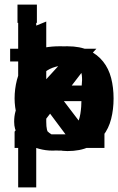

<svg xmlns="http://www.w3.org/2000/svg" viewBox="-20 -648 518 841"><path d="M351.6 0Q347.7 -16.6 345.2 -31.2Q342.8 -45.9 340.8 -62.5Q310.5 -24.4 281.2 -6.3Q252 11.7 209 11.7Q180.7 11.7 151.4 3.9Q122.1 -3.9 97.7 -19.5Q73.2 -35.2 57.6 -58.6Q42 -82 42 -114.3Q42 -164.1 64.5 -194.8Q86.9 -225.6 121.6 -243.2Q156.2 -260.7 198.2 -267.1Q240.2 -273.4 278.3 -273.4H337.9Q340.8 -297.9 338.4 -318.4Q335.9 -338.9 325.2 -354Q314.5 -369.1 294.4 -377.9Q274.4 -386.7 243.2 -386.7Q226.6 -386.7 209.5 -383.3Q192.4 -379.9 178.2 -371.6Q164.1 -363.3 155.3 -350.1Q146.5 -336.9 146.5 -317.4H65.4Q65.4 -355.5 80.6 -380.4Q95.7 -405.3 120.6 -419.9Q145.5 -434.6 176.8 -439.9Q208 -445.3 240.2 -445.3Q261.7 -445.3 287.6 -442.9Q313.5 -440.4 337.4 -432.6Q361.3 -424.8 380.4 -410.6Q399.4 -396.5 408.2 -372.1Q411.1 -364.3 413.1 -352.1Q415 -339.8 415.5 -325.2Q416 -310.5 416.5 -294.4Q417 -278.3 417 -264.6V-122.1Q417 -107.4 417.5 -89.8Q418 -72.3 419.4 -55.2Q420.9 -38.1 422.9 -23.4Q424.8 -8.8 428.7 0ZM336.9 -213.9Q329.1 -214.8 315.4 -215.8Q301.8 -216.8 293 -216.8Q271.5 -216.8 242.2 -212.9Q212.9 -209 186.5 -198.7Q160.2 -188.5 141.6 -170.4Q123 -152.3 123 -124Q123 -87.9 148.4 -67.4Q173.8 -46.9 209 -46.9Q250 -46.9 274.9 -60.1Q299.8 -73.2 313.5 -96.2Q327.1 -119.1 332 -149.4Q336.9 -179.7 336.9 -213.9Z M311.5 0 138.7 -231.4V0H59.6V-627.9H138.7V-252.9L304.7 -434.6H402.3L228.5 -246.1L416 0Z M43.9 0V-71.3L273.4 -373H59.6V-434.6H363.3V-363.3L129.9 -59.6H363.3V0Z M437.5 -138.7Q432.6 -112.3 419.4 -85.4Q406.2 -58.6 382.8 -37.1Q359.4 -15.6 324.2 -2Q289.1 11.7 241.2 11.7Q186.5 11.7 148.9 -9.8Q111.3 -31.2 87.9 -64.9Q64.5 -98.6 54.2 -139.2Q43.9 -179.7 43.9 -216.8Q43.9 -257.8 54.2 -298.3Q64.5 -338.9 87.9 -371.6Q111.3 -404.3 150.4 -424.8Q189.5 -445.3 247.1 -445.3Q310.5 -445.3 348.6 -423.8Q386.7 -402.3 407.2 -371.6Q427.7 -340.8 434.1 -306.2Q440.4 -271.5 440.4 -246.1Q440.4 -236.3 439.9 -225.6Q439.5 -214.8 437.5 -205.1H127Q127 -170.9 133.3 -142.1Q139.6 -113.3 153.3 -91.3Q167 -69.3 189.5 -57.1Q211.9 -44.9 243.2 -44.9Q273.4 -44.9 293.5 -54.2Q313.5 -63.5 326.7 -77.6Q339.8 -91.8 346.2 -107.9Q352.5 -124 354.5 -138.7ZM354.5 -261.7Q357.4 -285.2 353.5 -308.6Q349.6 -332 336.9 -350.1Q324.2 -368.2 301.3 -379.4Q278.3 -390.6 243.2 -390.6Q210.9 -390.6 189.9 -377.4Q168.9 -364.3 155.8 -344.7Q142.6 -325.2 136.2 -302.7Q129.9 -280.3 127 -261.7Z M477.5 -216.8Q477.5 -168.9 466.8 -127Q456.1 -85 431.6 -53.7Q407.2 -22.5 369.1 -4.4Q331.1 13.7 275.4 13.7Q231.4 13.7 199.2 -4.4Q167 -22.5 138.7 -44.9V172.9H59.6V-434.6H138.7V-378.9Q169.9 -407.2 200.7 -426.3Q231.4 -445.3 275.4 -445.3Q331.1 -445.3 369.1 -427.2Q407.2 -409.2 431.6 -378.4Q456.1 -347.7 466.8 -306.2Q477.5 -264.6 477.5 -216.8ZM393.6 -216.8Q393.6 -250 386.7 -281.2Q379.9 -312.5 364.3 -336.9Q348.6 -361.3 324.7 -376Q300.8 -390.6 266.6 -390.6Q231.4 -390.6 207.5 -376Q183.6 -361.3 168 -336.9Q152.3 -312.5 145.5 -281.2Q138.7 -250 138.7 -216.8Q138.7 -182.6 145.5 -151.9Q152.3 -121.1 168 -96.7Q183.6 -72.3 207.5 -58.1Q231.4 -43.9 266.6 -43.9Q300.8 -43.9 324.7 -58.1Q348.6 -72.3 364.3 -96.7Q379.9 -121.1 386.7 -151.9Q393.6 -182.6 393.6 -216.8Z M278.3 0Q244.1 11.7 213.9 11.7Q155.3 11.7 129.4 -14.6Q103.5 -41 103.5 -114.3V-378.9H24.4V-434.6H103.5V-521.5L182.6 -553.7V-434.6H278.3V-378.9H182.6V-114.3Q182.6 -73.2 194.8 -60.5Q207 -47.9 229.5 -47.9Q254.9 -47.9 278.3 -55.7V0Z M56.6 -547.9V-627.9H141.6V-547.9ZM59.6 0V-434.6H138.7V0Z M437.5 -138.7Q432.6 -112.3 419.4 -85.4Q406.2 -58.6 382.8 -37.1Q359.4 -15.6 324.2 -2Q289.1 11.7 241.2 11.7Q186.5 11.7 148.9 -9.8Q111.3 -31.2 87.9 -64.9Q64.5 -98.6 54.2 -139.2Q43.9 -179.7 43.9 -216.8Q43.9 -257.8 54.2 -298.3Q64.5 -338.9 87.9 -371.6Q111.3 -404.3 150.4 -424.8Q189.5 -445.3 247.1 -445.3Q310.5 -445.3 348.6 -423.8Q386.7 -402.3 407.2 -371.6Q427.7 -340.8 434.1 -306.2Q440.4 -271.5 440.4 -246.1Q440.4 -236.3 439.9 -225.6Q439.5 -214.8 437.5 -205.1H127Q127 -170.9 133.3 -142.1Q139.6 -113.3 153.3 -91.3Q167 -69.3 189.5 -57.1Q211.9 -44.9 243.2 -44.9Q273.4 -44.9 293.5 -54.2Q313.5 -63.5 326.7 -77.6Q339.8 -91.8 346.2 -107.9Q352.5 -124 354.5 -138.7ZM354.5 -261.7Q357.4 -285.2 353.5 -308.6Q349.6 -332 336.9 -350.1Q324.2 -368.2 301.3 -379.4Q278.3 -390.6 243.2 -390.6Q210.9 -390.6 189.9 -377.4Q168.9 -364.3 155.8 -344.7Q142.6 -325.2 136.2 -302.7Q129.9 -280.3 127 -261.7Z M298.8 -364.3Q213.9 -364.3 176.3 -331.5Q138.7 -298.8 138.7 -243.2V0H59.6V-434.6H138.7V-375Q147.5 -389.6 157.7 -400.4Q168 -411.1 185.5 -418.9Q203.1 -426.8 230 -430.7Q256.8 -434.6 298.8 -434.6V-364.3Z M437.5 -138.7Q432.6 -112.3 419.4 -85.4Q406.2 -58.6 382.8 -37.1Q359.4 -15.6 324.2 -2Q289.1 11.7 241.2 11.7Q186.5 11.7 148.9 -9.8Q111.3 -31.2 87.9 -64.9Q64.5 -98.6 54.2 -139.2Q43.9 -179.7 43.9 -216.8Q43.9 -257.8 54.2 -298.3Q64.5 -338.9 87.9 -371.6Q111.3 -404.3 150.4 -424.8Q189.5 -445.3 247.1 -445.3Q310.5 -445.3 348.6 -423.8Q386.7 -402.3 407.2 -371.6Q427.7 -340.8 434.1 -306.2Q440.4 -271.5 440.4 -246.1Q440.4 -236.3 439.9 -225.6Q439.5 -214.8 437.5 -205.1H127Q127 -170.9 133.3 -142.1Q139.6 -113.3 153.3 -91.3Q167 -69.3 189.5 -57.1Q211.9 -44.9 243.2 -44.9Q273.4 -44.9 293.5 -54.2Q313.5 -63.5 326.7 -77.6Q339.8 -91.8 346.2 -107.9Q352.5 -124 354.5 -138.7ZM354.5 -261.7Q357.4 -285.2 353.5 -308.6Q349.6 -332 336.9 -350.1Q324.2 -368.2 301.3 -379.4Q278.3 -390.6 243.2 -390.6Q210.9 -390.6 189.9 -377.4Q168.9 -364.3 155.8 -344.7Q142.6 -325.2 136.2 -302.7Q129.9 -280.3 127 -261.7Z M360.4 0V-288.1Q360.4 -309.6 351.6 -329.1Q342.8 -348.6 328.1 -362.8Q313.5 -377 293.9 -385.3Q274.4 -393.6 252.9 -393.6Q229.5 -393.6 209 -385.3Q188.5 -377 172.9 -361.8Q157.2 -346.7 147.9 -326.2Q138.7 -305.7 138.7 -281.2V0H59.6V-434.6H138.7V-378.9Q158.2 -406.2 188 -425.8Q217.8 -445.3 270.5 -445.3Q317.4 -445.3 349.1 -433.1Q380.9 -420.9 400.9 -399.9Q420.9 -378.9 429.2 -349.6Q437.5 -320.3 437.5 -285.2V0Z"/></svg>

Font: Myanmar PaOh One
Style: Regular
Weight: 400
Designer: Debbi Hosken
Foundry: SIL
Version: Version 2.8